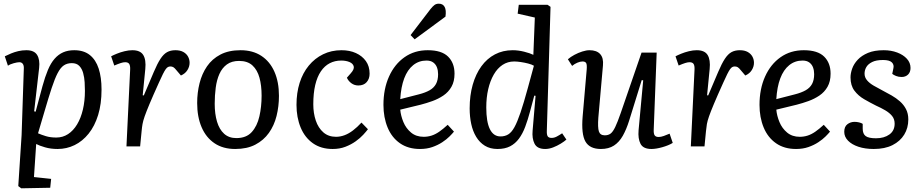

<svg xmlns="http://www.w3.org/2000/svg" viewBox="-20 -793 4995 1040"><path d="M109 -421Q110 -438 103.5 -447Q97 -456 85 -456Q74 -456 54 -450.5Q34 -445 23 -437L6 -488Q22 -496 40 -503.5Q58 -511 79 -516Q100 -521 123 -521Q165 -521 181 -495.5Q197 -470 192 -425L165 -190L173 -188L210 -326Q224 -377 239.5 -414Q255 -451 275.5 -474.5Q296 -498 322 -509.5Q348 -521 382 -521Q434 -521 466.5 -495Q499 -469 514.5 -421.5Q530 -374 530 -308Q530 -230 511.5 -170Q493 -110 460 -69Q427 -28 384 -7Q341 14 292 14Q255 14 224 5Q193 -4 176 -13L164 166L257 176L252 224L95 227L79 215L97 -61ZM369 -451Q344 -451 326 -439Q308 -427 292.5 -397.5Q277 -368 260 -316.5Q243 -265 220 -186L186 -71Q204 -63 228.5 -55.5Q253 -48 285 -48Q320 -48 348.5 -66.5Q377 -85 397.5 -119Q418 -153 429 -199.5Q440 -246 440 -301Q440 -322 438.5 -347.5Q437 -373 430.5 -397Q424 -421 409.5 -436Q395 -451 369 -451Z M685 -416Q686 -437 680 -446.5Q674 -456 658 -456Q648 -456 634 -451.5Q620 -447 599 -438L582 -488Q593 -494 612.5 -502Q632 -510 654.5 -515.5Q677 -521 697 -521Q740 -521 756 -495Q772 -469 767 -419L753 -277L759 -276L813 -403Q832 -448 849 -474Q866 -500 885 -510.5Q904 -521 930 -521Q956 -521 973 -511.5Q990 -502 998.5 -486.5Q1007 -471 1007 -453Q1007 -432 995 -413Q983 -394 960 -384L937 -411Q926 -425 919 -429Q912 -433 903 -433Q896 -433 890 -430Q884 -427 877.5 -418Q871 -409 862.5 -392Q854 -375 841 -346Q808 -273 790 -230Q772 -187 763.5 -162.5Q755 -138 752 -121Q749 -104 747 -82L739 0H665Z M1254 14Q1188 14 1142 -17Q1096 -48 1072 -104Q1048 -160 1048 -235Q1048 -291 1061 -342.5Q1074 -394 1101.5 -434Q1129 -474 1174 -497.5Q1219 -521 1283 -521Q1349 -521 1395.5 -490.5Q1442 -460 1466.5 -404.5Q1491 -349 1491 -274Q1491 -217 1478 -165Q1465 -113 1436.5 -73Q1408 -33 1363 -9.5Q1318 14 1254 14ZM1260 -45Q1314 -45 1343.5 -77.5Q1373 -110 1385 -162.5Q1397 -215 1397 -275Q1397 -330 1385.5 -372Q1374 -414 1347.5 -438.5Q1321 -463 1275 -463Q1235 -463 1209 -444Q1183 -425 1168.5 -392.5Q1154 -360 1148.5 -318Q1143 -276 1143 -231Q1143 -176 1155.5 -134Q1168 -92 1194 -68.5Q1220 -45 1260 -45Z M1830 -521Q1874 -521 1908 -505.5Q1942 -490 1962 -462Q1982 -434 1982 -394Q1982 -366 1966 -348Q1950 -330 1921 -330Q1900 -330 1883.5 -342Q1867 -354 1859 -372L1880 -396Q1900 -418 1896 -433.5Q1892 -449 1873 -457Q1854 -465 1828 -465Q1794 -465 1766 -450.5Q1738 -436 1718 -406.5Q1698 -377 1687.5 -332.5Q1677 -288 1677 -228Q1677 -180 1690.5 -140Q1704 -100 1731.5 -76Q1759 -52 1800 -52Q1823 -52 1846 -60.5Q1869 -69 1892 -86.5Q1915 -104 1938 -129L1973 -93Q1964 -81 1947.5 -63Q1931 -45 1906.5 -27.5Q1882 -10 1851 2Q1820 14 1782 14Q1719 14 1675 -17Q1631 -48 1608.5 -102.5Q1586 -157 1586 -225Q1586 -290 1603 -344Q1620 -398 1652.5 -437.5Q1685 -477 1730 -499Q1775 -521 1830 -521Z M2297 -521Q2372 -521 2407 -486.5Q2442 -452 2442 -394Q2442 -352 2425.5 -323Q2409 -294 2381.5 -275.5Q2354 -257 2322 -245.5Q2290 -234 2259 -226L2148 -199Q2151 -166 2165 -132Q2179 -98 2206.5 -75Q2234 -52 2275 -52Q2297 -52 2317.5 -58.5Q2338 -65 2359 -79.5Q2380 -94 2405 -117L2439 -80Q2430 -69 2414.5 -53.5Q2399 -38 2375.5 -22.5Q2352 -7 2322 3.5Q2292 14 2255 14Q2191 14 2146.5 -17Q2102 -48 2079.5 -102.5Q2057 -157 2057 -225Q2057 -311 2087 -378Q2117 -445 2171 -483Q2225 -521 2297 -521ZM2353 -391Q2353 -411 2347 -427.5Q2341 -444 2327 -454.5Q2313 -465 2290 -465Q2249 -465 2218 -440Q2187 -415 2169.5 -368.5Q2152 -322 2148 -256L2249 -282Q2284 -291 2307 -304Q2330 -317 2341.5 -338Q2353 -359 2353 -391ZM2312 -744Q2324 -759 2333.5 -766Q2343 -773 2357 -773Q2379 -773 2388.5 -755.5Q2398 -738 2393 -703L2226 -580L2204 -603Z M2942 -86Q2941 -64 2946.5 -55Q2952 -46 2968 -46Q2982 -46 2996 -53.5Q3010 -61 3025 -71L3048 -37Q3037 -27 3017.5 -15Q2998 -3 2976 5.5Q2954 14 2933 14Q2890 14 2875.5 -14.5Q2861 -43 2865 -86L2881 -274L2874 -275L2851 -189Q2839 -144 2825 -106.5Q2811 -69 2791 -42Q2771 -15 2743 -0.5Q2715 14 2675 14Q2635 14 2606.5 -3.5Q2578 -21 2559.5 -51.5Q2541 -82 2532.5 -121.5Q2524 -161 2524 -206Q2524 -276 2540.5 -334Q2557 -392 2587.5 -434Q2618 -476 2661 -498.5Q2704 -521 2757 -521Q2787 -521 2819 -513Q2851 -505 2869 -496L2877 -698L2784 -719L2790 -767H2946L2962 -756ZM2691 -54Q2715 -54 2733 -65Q2751 -76 2766.5 -104Q2782 -132 2799.5 -183.5Q2817 -235 2839 -316L2872 -437Q2860 -444 2840.5 -449Q2821 -454 2800.5 -457Q2780 -460 2765 -460Q2730 -460 2702 -441.5Q2674 -423 2654.5 -389Q2635 -355 2624.5 -310Q2614 -265 2614 -211Q2614 -133 2633.5 -93.5Q2653 -54 2691 -54Z M3056 -472Q3071 -485 3091.5 -496Q3112 -507 3134 -514Q3156 -521 3173 -521Q3212 -521 3231 -500Q3250 -479 3246 -438L3221 -156Q3217 -102 3224 -81Q3231 -60 3256 -60Q3275 -60 3287.5 -69.5Q3300 -79 3312.5 -105Q3325 -131 3342 -180L3455 -508H3537L3521 -91Q3520 -69 3526 -60Q3532 -51 3548 -51Q3560 -51 3575.5 -56.5Q3591 -62 3607 -69L3624 -19Q3613 -12 3598 -6Q3583 0 3567 4.5Q3551 9 3536 11.5Q3521 14 3509 14Q3464 14 3449.5 -14Q3435 -42 3439 -88L3464 -358L3456 -359L3388 -140Q3373 -92 3353.5 -57.5Q3334 -23 3305.5 -4.5Q3277 14 3235 14Q3174 14 3151 -26.5Q3128 -67 3136 -162L3158 -417Q3160 -443 3155 -451.5Q3150 -460 3135 -460Q3123 -460 3107.5 -453.5Q3092 -447 3079 -436Z M3742 -416Q3743 -437 3737 -446.5Q3731 -456 3715 -456Q3705 -456 3691 -451.5Q3677 -447 3656 -438L3639 -488Q3650 -494 3669.5 -502Q3689 -510 3711.5 -515.5Q3734 -521 3754 -521Q3797 -521 3813 -495Q3829 -469 3824 -419L3810 -277L3816 -276L3870 -403Q3889 -448 3906 -474Q3923 -500 3942 -510.5Q3961 -521 3987 -521Q4013 -521 4030 -511.5Q4047 -502 4055.5 -486.5Q4064 -471 4064 -453Q4064 -432 4052 -413Q4040 -394 4017 -384L3994 -411Q3983 -425 3976 -429Q3969 -433 3960 -433Q3953 -433 3947 -430Q3941 -427 3934.5 -418Q3928 -409 3919.5 -392Q3911 -375 3898 -346Q3865 -273 3847 -230Q3829 -187 3820.5 -162.5Q3812 -138 3809 -121Q3806 -104 3804 -82L3796 0H3722Z M4334 -521Q4409 -521 4444 -486.5Q4479 -452 4479 -394Q4479 -352 4462.5 -323Q4446 -294 4418.5 -275.5Q4391 -257 4359 -245.5Q4327 -234 4296 -226L4185 -199Q4188 -166 4202 -132Q4216 -98 4243.5 -75Q4271 -52 4312 -52Q4334 -52 4354.5 -58.5Q4375 -65 4396 -79.5Q4417 -94 4442 -117L4476 -80Q4467 -69 4451.5 -53.5Q4436 -38 4412.5 -22.5Q4389 -7 4359 3.5Q4329 14 4292 14Q4228 14 4183.5 -17Q4139 -48 4116.5 -102.5Q4094 -157 4094 -225Q4094 -311 4124 -378Q4154 -445 4208 -483Q4262 -521 4334 -521ZM4390 -391Q4390 -411 4384 -427.5Q4378 -444 4364 -454.5Q4350 -465 4327 -465Q4286 -465 4255 -440Q4224 -415 4206.5 -368.5Q4189 -322 4185 -256L4286 -282Q4321 -291 4344 -304Q4367 -317 4378.5 -338Q4390 -359 4390 -391Z M4725 -44Q4769 -44 4797.5 -64.5Q4826 -85 4826 -123Q4826 -148 4812 -165Q4798 -182 4775 -195.5Q4752 -209 4725 -221Q4693 -237 4661 -255.5Q4629 -274 4608 -302Q4587 -330 4587 -374Q4587 -396 4596 -421.5Q4605 -447 4626 -469.5Q4647 -492 4681.5 -506.5Q4716 -521 4767 -521Q4807 -521 4840 -508.5Q4873 -496 4892.5 -474.5Q4912 -453 4912 -425Q4912 -402 4898.5 -389Q4885 -376 4864 -376Q4847 -376 4833.5 -381.5Q4820 -387 4813 -393L4819 -422Q4824 -442 4811 -455Q4798 -468 4763 -468Q4726 -468 4704 -457Q4682 -446 4672.5 -429.5Q4663 -413 4663 -394Q4663 -374 4676.5 -358Q4690 -342 4712.5 -329Q4735 -316 4760 -303Q4785 -290 4809.5 -276Q4834 -262 4854.5 -244Q4875 -226 4887.5 -202Q4900 -178 4900 -146Q4900 -100 4878 -64Q4856 -28 4814.5 -7Q4773 14 4713 14Q4666 14 4630 2Q4594 -10 4573.5 -31Q4553 -52 4553 -79Q4553 -107 4570 -120Q4587 -133 4609 -133Q4621 -133 4633.5 -130Q4646 -127 4653 -122V-96Q4653 -68 4669 -56Q4685 -44 4725 -44Z"/></svg>

Font: Literata
Style: Italic
Weight: 400
Italic angle: -2°
Designer: Latin by Veronika Burian and Jose Scaglione. Greek by Irene Vlachou. Cyrillic by Vera Evstafieva
Foundry: TypeTogether
Version: Version 3.103;gftools[0.9.29]